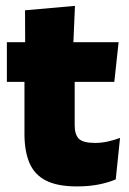

<svg xmlns="http://www.w3.org/2000/svg" viewBox="-20 -640 450 671"><path d="M249 11.5Q180.5 11.5 140.2 -9.2Q100 -30 82.8 -71Q65.5 -112 65.5 -172V-436H241V-202Q241 -170 255.5 -155.2Q270 -140.5 312.5 -140.5Q335.5 -140.5 358.2 -145.8Q381 -151 399.5 -158L384.5 -13Q358.5 -2 324.5 4.8Q290.5 11.5 249 11.5ZM379.5 -354H4V-492.5H394.5ZM236 -480.5H68L67.5 -604L242 -619.5Z"/></svg>

Font: Anek Devanagari Medium ExtraBold
Style: Regular
Weight: 800
Version: Version 1.003